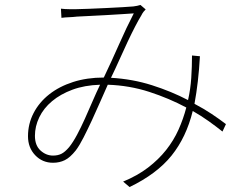

<svg xmlns="http://www.w3.org/2000/svg" viewBox="-20 -713 996 775"><path d="M259 -119Q275 -139 291 -169Q307 -199 322.5 -233.5Q338 -268 353.5 -304Q369 -340 384 -371Q321 -369 272.5 -351Q224 -333 190 -304.5Q156 -276 138.5 -239.5Q121 -203 121 -165Q121 -126 143.5 -105.5Q166 -85 194 -85Q213 -85 227.5 -92Q242 -99 259 -119ZM878 -182Q853 -202 823 -223.5Q793 -245 758 -265Q732 -159 672.5 -85Q613 -11 503 42L477 20Q535 -4 577.5 -36.5Q620 -69 650.5 -107.5Q681 -146 700.5 -189.5Q720 -233 732 -279Q663 -316 583 -342Q503 -368 415 -371Q401 -340 384.5 -302Q368 -264 351 -227.5Q334 -191 317.5 -158.5Q301 -126 286 -106Q263 -77 241.5 -66.5Q220 -56 194 -56Q151 -56 122 -86.5Q93 -117 93 -163Q93 -213 115.5 -256.5Q138 -300 178.5 -332Q219 -364 275 -382Q331 -400 399 -400Q431 -467 461 -535Q491 -603 520 -659Q506 -658 474.5 -656Q443 -654 408 -652Q373 -650 340.5 -648.5Q308 -647 291 -646Q274 -644 258.5 -643.5Q243 -643 228 -641L226 -678Q243 -676 259 -676Q275 -676 289 -676Q306 -676 339 -677.5Q372 -679 407.5 -680.5Q443 -682 474 -684Q505 -686 518 -687Q527 -688 533.5 -689.5Q540 -691 547 -693L568 -675Q563 -670 559 -665Q555 -660 550 -650Q540 -634 525.5 -606Q511 -578 495 -544Q479 -510 462 -472Q445 -434 428 -399Q515 -394 593.5 -369Q672 -344 739 -309Q749 -353 752 -398.5Q755 -444 755 -489L787 -486Q784 -432 778.5 -384.5Q773 -337 765 -294Q803 -274 834.5 -253Q866 -232 892 -212Z"/></svg>

Font: Kinto Sans Thin
Style: Regular
Weight: 100
Designer: Authors: Ryoko NISHIZUKA  (kana & ideographs); Paul D. Hunt (Latin, Greek & Cyrillic); Wenlong ZHANG  (bopomofo); Sandol
Foundry: Adobe Systems Incorporated, ookami Inc.
Version: Version 0.001